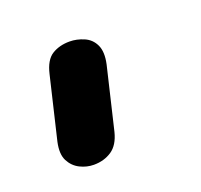

<svg xmlns="http://www.w3.org/2000/svg" viewBox="-57 -191 371 354"><g transform="rotate(-20 128.5 -13.5)"><path d="M74 101Q60 101 47 94.5Q34 88 27 74.5Q20 61 25 38L54 -84Q60 -110 74.5 -119Q89 -128 109 -128Q123 -128 137 -122Q151 -116 157.5 -102Q164 -88 159 -65L130 57Q124 81 109 91Q94 101 74 101Z"/></g></svg>

Font: Edu VIC WA NT Beginner SemiBold
Style: Regular
Weight: 600
Designer: Tina and Corey Anderson
Foundry: Google for Education
Version: Version 1.003